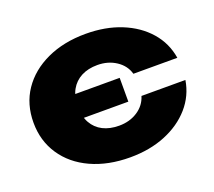

<svg xmlns="http://www.w3.org/2000/svg" viewBox="-106 -730 987 887"><g transform="rotate(-20 387.5 -286.5)"><path d="M393 17Q285 17 202 -21Q119 -59 73 -128Q27 -197 27 -286Q27 -377 73 -445Q119 -513 202 -551.5Q285 -590 393 -590Q490 -590 567 -559Q644 -528 693 -472Q742 -416 754 -341H538Q526 -384 486.5 -410Q447 -436 395 -436Q349 -436 315.5 -418.5Q282 -401 263.5 -368Q245 -335 245 -286Q245 -238 263.5 -205Q282 -172 315.5 -155Q349 -138 395 -138Q447 -138 486 -163.5Q525 -189 538 -232H754Q742 -158 693 -102Q644 -46 567 -14.5Q490 17 393 17ZM145 -228V-345H472V-228Z"/></g></svg>

Font: Unbounded ExtraBold
Style: Regular
Weight: 800
Designer: Luke Prowse, Jean-Baptiste Morizot, Fátima Lázaro, Florian Runge
Foundry: NaN
Version: Version 1.701;gftools[0.9.28.dev5+ged2979d]